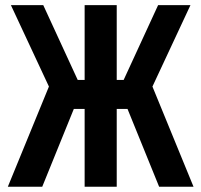

<svg xmlns="http://www.w3.org/2000/svg" viewBox="-20 -710 766 730"><path d="M21.5 -690.4H144.5L275.4 -406.2H301.8V-690.4H423.8V-406.2H450.2L581.1 -690.4H704.1L559.6 -380.9L715.8 0H585L464.8 -295.9H423.8V0H301.8V-295.9H260.7L140.6 0H9.8L166 -380.9Z"/></svg>

Font: Dinish Condensed
Style: Bold
Weight: 700
Width: 3
Designer: Bert Driehuis
Foundry: Playbeing
Version: Version 3.006; git-39231f3c-release